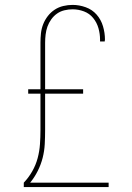

<svg xmlns="http://www.w3.org/2000/svg" viewBox="-20 -763 540 783"><path d="M77 0V-18Q97 -39 111.5 -64.5Q126 -90 133.5 -118Q141 -146 143 -175Q145 -204 145 -233V-381H95V-399H145V-589Q145 -608 147 -627Q149 -646 156 -664Q163 -682 175 -697.5Q187 -713 203 -723.5Q219 -734 238 -738.5Q257 -743 276 -743Q303 -743 329.5 -733.5Q356 -724 374 -703.5Q392 -683 400 -656Q408 -629 408 -602Q408 -600 407.5 -598Q407 -596 407 -594H388Q388 -596 388 -597.5Q388 -599 388 -601Q388 -625 381.5 -648Q375 -671 360 -689.5Q345 -708 322.5 -716.5Q300 -725 276 -725Q259 -725 242.5 -721Q226 -717 212.5 -707.5Q199 -698 189 -684Q179 -670 173.5 -654.5Q168 -639 166 -622Q164 -605 164 -589V-399H319V-381H164V-233Q164 -204 162.5 -175.5Q161 -147 154 -119.5Q147 -92 134 -66Q121 -40 103 -18H423V0Z"/></svg>

Font: Iosevka Slab Thin
Style: Regular
Weight: 100
Monospace: yes
Designer: Belleve Invis
Foundry: Belleve Invis
Version: Version 11.1.0; ttfautohint (v1.8.3)